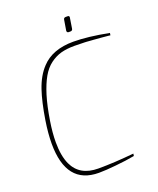

<svg xmlns="http://www.w3.org/2000/svg" viewBox="-161 -983 894 1085"><g transform="rotate(-20 286.0 -440.0)"><path d="M364.7 -799.8H354Q349.1 -799.8 346.2 -803.2Q343.8 -806.6 343.8 -810.1V-812L354 -874Q355.5 -886.2 367.7 -886.2H378.9Q389.2 -886.2 389.2 -877.4L378.9 -812Q377.4 -799.8 364.7 -799.8ZM243.7 5.9Q48.3 5.9 48.3 -239.7Q48.3 -300.8 60.1 -376Q77.1 -482.4 99.6 -548.8Q124.5 -623 168 -668.9Q233.9 -740.2 359.9 -740.2Q446.3 -740.2 571.8 -715.8L569.8 -702.1L558.1 -703.6L515.1 -707.5Q483.4 -710.4 478 -710.4H476.6L475.6 -710.9H472.2Q466.3 -711.9 457.5 -711.9Q449.2 -712.9 431.2 -713.9Q426.3 -713.9 420.9 -714.4Q387.2 -715.8 357.9 -715.8Q312 -715.8 277.3 -706.5Q242.2 -696.8 210.9 -673.3Q179.7 -649.9 157.2 -610.4Q134.3 -570.3 115.7 -510.3Q97.2 -449.7 84 -366.2Q72.8 -296.4 72.8 -239.7Q72.8 -157.7 96.7 -105.5Q137.2 -18.1 249 -18.1Q343.8 -18.1 462.9 -29.8L460.9 -16.1Q409.2 -6.3 346.7 -0.5Q284.2 5.9 243.7 5.9Z"/></g></svg>

Font: Squarion Thin
Style: Italic
Weight: 100
Designer: Natanael Gama
Version: Version 1.00;September 12, 2019;FontCreator 11.5.0.2425 64-b